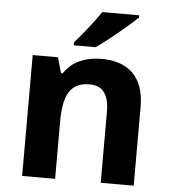

<svg xmlns="http://www.w3.org/2000/svg" viewBox="-54 -815 765 864"><g transform="rotate(5 328.5 -383.0)"><path d="M540 -756V-766H373C344 -721 290 -656 258 -619V-606H357C408 -641 502 -719 540 -756ZM388 -556C320 -556 255 -532 220 -476H212L192 -546H78V0H227V-257C227 -373 254 -437 345 -437C406 -437 433 -397 433 -319V0H582V-356C582 -496 505 -556 388 -556Z"/></g></svg>

Font: Noto Sans Bassa Vah
Style: Bold
Weight: 700
Designer: Monotype Design Team
Foundry: Monotype Imaging Inc.
Version: Version 2.002